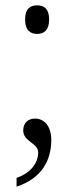

<svg xmlns="http://www.w3.org/2000/svg" viewBox="-20 -545 278 719"><path d="M119 -418C144 -418 164 -431 164 -472C164 -513 144 -525 119 -525C94 -525 74 -513 74 -472C74 -431 94 -418 119 -418ZM42 121V154C137 123 172 54 172 -20C172 -75 144 -101 111 -101C85 -101 67 -84 67 -57C67 -13 123 -11 123 26C123 61 99 102 42 121Z"/></svg>

Font: Noto Serif Thai SemiCondensed Light
Style: Regular
Weight: 300
Width: 4
Designer: Monotype Design Team
Foundry: Monotype Imaging Inc.
Version: Version 2.002